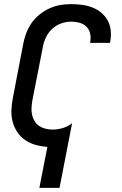

<svg xmlns="http://www.w3.org/2000/svg" viewBox="-20 -702 590 932"><path d="M171 210 210 11Q180 9 152 1Q124 -7 101.5 -22.5Q79 -38 63.5 -61.5Q48 -85 41 -112.5Q34 -140 35.5 -170Q37 -200 43 -230L93 -490Q98 -516 107.5 -541.5Q117 -567 133.5 -590.5Q150 -614 172.5 -632Q195 -650 220.5 -661.5Q246 -673 272.5 -677.5Q299 -682 325 -682Q352 -682 378.5 -678.5Q405 -675 429 -665.5Q453 -656 472 -640Q491 -624 503 -602Q515 -580 517.5 -553.5Q520 -527 515 -500L514 -494H417L418 -498Q422 -519 417.5 -539Q413 -559 399.5 -572.5Q386 -586 366.5 -591.5Q347 -597 326 -597Q302 -597 277.5 -588.5Q253 -580 233.5 -562Q214 -544 203 -520.5Q192 -497 188 -474L137 -214Q134 -196 133 -178Q132 -160 136 -143.5Q140 -127 148.5 -113Q157 -99 171 -90Q185 -81 201.5 -77Q218 -73 236 -73Q260 -73 285 -80.5Q310 -88 330 -104L269 210Z"/></svg>

Font: Lode Dark Term
Style: Bold Italic
Weight: 700
Italic angle: -11°
Monospace: yes
Designer: Belleve Invis
Foundry: Belleve Invis
Version: Version 29.2.0